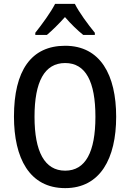

<svg xmlns="http://www.w3.org/2000/svg" viewBox="-20 -960 671 990"><path d="M366 -940H264C243 -898 197 -835 162 -791V-780H222C248 -802 283 -836 315 -872C346 -836 379 -804 409 -780H469V-791C433 -835 388 -896 366 -940ZM579 -358C579 -573 498 -724 316 -724C140 -724 52 -595 52 -359C52 -146 131 10 316 10C497 10 579 -143 579 -358ZM158 -358C158 -538 209 -635 316 -635C422 -635 472 -539 472 -358C472 -176 421 -80 316 -80C210 -80 158 -178 158 -358Z"/></svg>

Font: Noto Sans Gujarati UI Condensed Medium
Style: Regular
Weight: 500
Width: 3
Designer: Jelle Bosma - Monotype Design Team, Universal Thirst
Foundry: Monotype Imaging Inc.
Version: Version 2.106